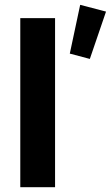

<svg xmlns="http://www.w3.org/2000/svg" viewBox="-20 -775 459 795"><path d="M419 -727 352 -531 269 -553 312 -755ZM64 -700H208V0H64Z"/></svg>

Font: Post Grotesk Bold
Style: Bold
Weight: 700
Version: Version 1.0